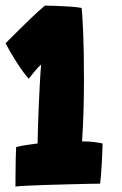

<svg xmlns="http://www.w3.org/2000/svg" viewBox="-22 -676 446 702"><path d="M278 -159Q302 -159 320.5 -156.8Q339 -154.5 353 -151.5Q353 -143.5 352.2 -123.5Q351.5 -103.5 350.2 -79.8Q349 -56 347.2 -35.2Q345.5 -14.5 344 -4.5Q330 -4.5 298 -3.8Q266 -3 225.8 -2Q185.5 -1 145.8 0.2Q106 1.5 75.8 3Q45.5 4.5 34.5 6Q34.5 -10.5 34.8 -38.5Q35 -66.5 35.5 -94.5Q36 -122.5 37 -138.5Q53 -142.5 77.5 -146.2Q102 -150 115.5 -151.5Q115.5 -170.5 116.8 -210Q118 -249.5 120 -295.2Q122 -341 124.2 -380.8Q126.5 -420.5 128.5 -440Q117.5 -431 103 -413Q88.5 -395 83 -388Q64.5 -408.5 40 -446.5Q15.5 -484.5 -1.5 -518Q9.5 -529 34.8 -554.2Q60 -579.5 89.5 -607.8Q119 -636 142 -655.5Q158.5 -655.5 184 -654.5Q209.5 -653.5 235.2 -651.8Q261 -650 276.5 -647Q279 -626.5 282 -560Q285 -493.5 285 -383Q285 -331.5 283.5 -274.8Q282 -218 278 -159Z"/></svg>

Font: Grandstander Black
Style: Regular
Weight: 900
Designer: Tyler Finck
Foundry: Etcetera Type Co
Version: Version 1.200; ttfautohint (v1.8.3)